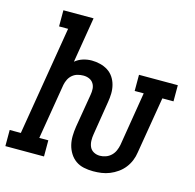

<svg xmlns="http://www.w3.org/2000/svg" viewBox="-125 -846 982 965"><g transform="rotate(15 366.5 -363.5)"><path d="M441 8Q416 8 392.5 3Q369 -2 350.5 -15Q332 -28 319.5 -48Q307 -68 301.5 -90.5Q296 -113 296.5 -137.5Q297 -162 301 -187L330 -360Q333 -376 332 -391.5Q331 -407 323 -419.5Q315 -432 301 -438Q287 -444 271 -444Q256 -444 241 -440Q226 -436 214 -426Q202 -416 195 -402Q188 -388 185 -373L137 -84H184V0H-17V-84H41L135 -651H88V-735H245L206 -499Q224 -514 246.5 -521Q269 -528 292 -528Q314 -528 336 -522.5Q358 -517 376 -505.5Q394 -494 406 -476Q418 -458 423.5 -436.5Q429 -415 428.5 -392.5Q428 -370 424 -347L396 -173Q393 -156 393.5 -138.5Q394 -121 400.5 -106.5Q407 -92 421.5 -84Q436 -76 454 -76Q469 -76 484.5 -81.5Q500 -87 512 -98.5Q524 -110 530.5 -125Q537 -140 540 -155L586 -436H539V-520H741V-436H683L634 -142Q631 -120 622.5 -99Q614 -78 600 -60Q586 -42 567 -28.5Q548 -15 527 -6.5Q506 2 484.5 5Q463 8 441 8Z"/></g></svg>

Font: Iosevka Etoile Medium Oblique
Style: Regular
Weight: 500
Italic angle: -9°
Designer: Belleve Invis
Foundry: Belleve Invis
Version: Version 15.5.2; ttfautohint (v1.8.4)